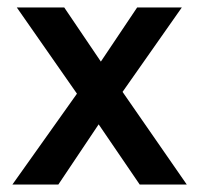

<svg xmlns="http://www.w3.org/2000/svg" viewBox="-20 -494 533 514"><path d="M13.2 0 186 -243.2 24.9 -474.1H151.9L250 -329.1L347.2 -474.1H466.8L308.1 -248L480 0H354L244.1 -161.1L136.2 0Z"/></svg>

Font: Post Grotesk Medium
Style: Medium
Weight: 500
Version: Version 1.0